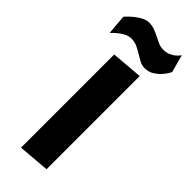

<svg xmlns="http://www.w3.org/2000/svg" viewBox="-275 -778 811 811"><g transform="rotate(45 130.5 -372.0)"><path d="M60.5 -550.8 201.2 -562.5V-5.9L60.5 5.9ZM-24.9 -690.9Q-10.3 -707.5 5.9 -720.7Q19.5 -731.9 36.1 -741.2Q52.7 -750.5 69.3 -750.5Q88.9 -750.5 104.5 -744.4Q120.1 -738.3 134.5 -731Q148.9 -723.6 162.6 -717.5Q176.3 -711.4 191.9 -711.4Q210.4 -711.4 224.4 -717.5Q238.3 -723.6 247.1 -731Q257.3 -739.7 264.6 -750.5L286.1 -671.4Q286.1 -670.9 279.8 -659.7Q273.4 -648.4 261.5 -635.3Q249.5 -622.1 232.2 -611.3Q214.8 -600.6 192.9 -600.6Q175.3 -600.6 160.9 -608.4Q146.5 -616.2 131.8 -625.2Q117.2 -634.3 101.1 -642.1Q85 -649.9 64 -649.9Q48.8 -649.9 34.2 -642.3Q19.5 -634.8 8.3 -625.5Q-5.4 -614.7 -17.6 -601.1Z"/></g></svg>

Font: Francois One
Style: Regular
Weight: 400
Designer: Vernon Adams
Foundry: vernon adams
Version: Version 1.000